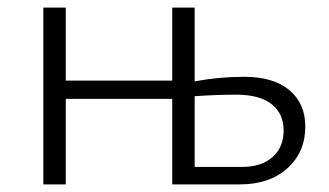

<svg xmlns="http://www.w3.org/2000/svg" viewBox="-20 -485 865 505"><path d="M622 -283Q699 -283 741 -248Q783 -213 783 -152Q783 -85 736 -42.5Q689 0 611 0H433V-225H153V0H94V-465H153V-273H433V-465H492V-271Q556 -283 622 -283ZM617 -46Q668 -46 697 -72Q726 -98 726 -142Q726 -186 694.5 -211Q663 -236 601 -236Q552 -236 492 -232V-46Z"/></svg>

Font: EauTestSC Semilight
Style: Regular
Weight: 300
Designer: Christian Thalmann (Catharsis Fonts)
Version: Version 0.001;PS 000.001;hotconv 1.0.88;makeotf.lib2.5.64775